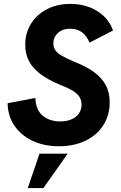

<svg xmlns="http://www.w3.org/2000/svg" viewBox="-20 -734 619 982"><path d="M281 14Q205 14 146 -14Q87 -42 53.5 -91.5Q20 -141 19 -206L161 -233Q163 -171 199 -142Q235 -113 287 -113Q321 -113 345.5 -123.5Q370 -134 383.5 -153.5Q397 -173 397 -199Q397 -222 386 -239Q375 -256 351 -270.5Q327 -285 288 -300Q227 -325 187 -355Q147 -385 128 -422Q109 -459 109 -505Q109 -565 138.5 -612.5Q168 -660 220 -687Q272 -714 340 -714Q418 -714 477 -677.5Q536 -641 558 -578L438 -516Q423 -552 398.5 -569.5Q374 -587 340 -587Q311 -587 292 -576.5Q273 -566 263 -549.5Q253 -533 253 -512Q253 -492 263.5 -476.5Q274 -461 298.5 -447.5Q323 -434 365 -416Q423 -393 461.5 -365Q500 -337 520.5 -299.5Q541 -262 541 -211Q541 -144 508 -93Q475 -42 416.5 -14Q358 14 281 14ZM122 228 182 52H326L202 228Z"/></svg>

Font: Hanken Grotesk ExtraBold
Style: Italic
Weight: 800
Italic angle: -8°
Designer: Alfredo Marco Pradil
Foundry: Hanken Design Co.
Version: Version 3.013